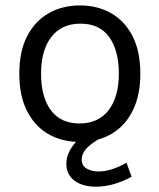

<svg xmlns="http://www.w3.org/2000/svg" viewBox="-20 -510 586 706"><path d="M272 -56Q342 -56 379.5 -105Q417 -154 417 -239Q417 -324.5 381.5 -373.8Q346 -423 276 -423Q206.5 -423 168.8 -374.2Q131 -325.5 131 -239Q131 -153 167.2 -104.5Q203.5 -56 272 -56ZM333 176.5Q283.5 176.5 253.8 154.2Q224 132 224 92Q224 51 259.5 11.5Q197.5 8.5 150.8 -21.2Q104 -51 77.5 -105.8Q51 -160.5 51 -239Q51 -322 80.2 -377.8Q109.5 -433.5 159.8 -461.8Q210 -490 274 -490Q338 -490 388 -461.8Q438 -433.5 467 -377.8Q496 -322 496 -239Q496 -172.5 476.8 -123.2Q457.5 -74 423 -42.2Q388.5 -10.5 342 2.5Q312.5 19.5 296.5 37.5Q280.5 55.5 280.5 77Q280.5 99.5 298.8 110Q317 120.5 342 120.5Q389 120.5 445 88.5L464 140Q396 176.5 333 176.5Z"/></svg>

Font: Betina Sans
Style: Regular
Weight: 400
Designer: Jonathan Pinhorn (font) & Cristiano Sobral (main changes)
Version: Version 2.001;April 28, 2021;FontCreator 13.0.0.2655 32-bit;